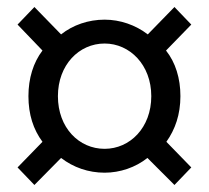

<svg xmlns="http://www.w3.org/2000/svg" viewBox="-20 -642 595 547"><path d="M78 -115 154 -192C189 -165 232 -150 278 -150C322 -150 366 -165 400 -192L477 -115L525 -165L454 -238C479 -273 494 -316 494 -368C494 -419 480 -464 453 -498L525 -572L477 -622L401 -544C366 -571 322 -586 278 -586C232 -586 188 -571 154 -544L78 -622L30 -572L101 -498C75 -464 61 -419 61 -368C61 -316 75 -273 101 -238L30 -165ZM278 -218C205 -218 145 -278 145 -368C145 -457 205 -518 278 -518C350 -518 411 -457 411 -368C411 -278 350 -218 278 -218Z"/></svg>

Font: Noto Sans KR
Style: Regular
Weight: 400
Designer: Ryoko NISHIZUKA 西塚涼子 (kana, bopomofo & ideographs); Paul D. Hunt (Latin, Greek & Cyrillic); Sandoll Communications 산돌커뮤니
Foundry: Adobe
Version: Version 2.004;hotconv 1.0.118;makeotfexe 2.5.65603